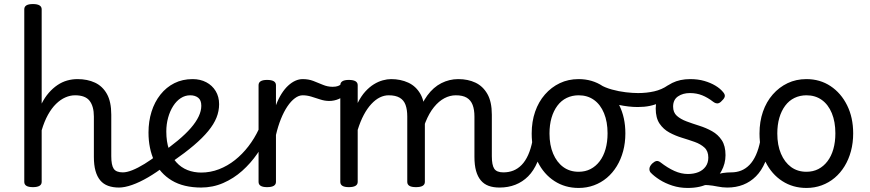

<svg xmlns="http://www.w3.org/2000/svg" viewBox="-20 -910 4299 949"><path d="M568 17Q538 17 514.5 8.5Q491 0 475.5 -18.5Q460 -37 452 -65.5Q444 -94 444 -135V-334Q444 -384 423 -411.5Q402 -439 351 -439Q327 -439 303 -428.5Q279 -418 257 -396.5Q235 -375 217 -342.5Q199 -310 186 -266V-11Q186 2 175 8.5Q164 15 143 15Q121 15 110.5 8.5Q100 2 100 -11V-864Q100 -877 110.5 -883.5Q121 -890 143 -890Q164 -890 175 -883.5Q186 -877 186 -864V-398Q201 -428 221 -451Q241 -474 264 -489.5Q287 -505 312 -512Q337 -519 363 -519Q412 -519 449.5 -501.5Q487 -484 508.5 -445.5Q530 -407 530 -343V-138Q530 -94 542 -76Q554 -58 587 -58Q601 -58 608 -46.5Q615 -35 613.5 -20.5Q612 -6 601 5.5Q590 17 568 17Z M568 17Q554 17 547.5 5.5Q541 -6 542.5 -20.5Q544 -35 555 -46.5Q566 -58 587 -58Q607 -58 634.5 -69Q662 -80 694.5 -100Q727 -120 762 -147Q775 -158 786.5 -154.5Q798 -151 804.5 -140Q811 -129 810.5 -115.5Q810 -102 798 -92Q754 -58 712 -33.5Q670 -9 633 4Q596 17 568 17Z M767 -146Q820 -183 859 -215.5Q898 -248 923.5 -277.5Q949 -307 962 -334.5Q975 -362 975 -387Q975 -415 959.5 -427Q944 -439 920 -439Q895 -439 873.5 -425Q852 -411 836 -386Q820 -361 811 -328.5Q802 -296 802 -260Q802 -210 815 -172Q828 -134 851.5 -108Q875 -82 906.5 -69.5Q938 -57 976 -57Q991 -57 998 -45.5Q1005 -34 1005 -19.5Q1005 -5 998 6Q991 17 976 17Q887 17 829 -18Q771 -53 742.5 -114.5Q714 -176 714 -255Q714 -310 729 -358Q744 -406 773 -442.5Q802 -479 842 -499Q882 -519 932 -519Q970 -519 999.5 -503.5Q1029 -488 1046 -460Q1063 -432 1063 -395Q1063 -361 1050 -328.5Q1037 -296 1009 -262Q981 -228 938 -191.5Q895 -155 836 -114Z M973 17Q964 17 959 6Q954 -5 954 -19.5Q954 -34 959 -45.5Q964 -57 973 -57Q1020 -57 1062.5 -73.5Q1105 -90 1141.5 -119Q1178 -148 1208 -187Q1238 -226 1259 -271Q1265 -281 1278 -278.5Q1291 -276 1300 -267Q1309 -258 1305 -248Q1284 -197 1251.5 -150Q1219 -103 1177 -65.5Q1135 -28 1083.5 -5.5Q1032 17 973 17Z M1300 15Q1279 15 1268.5 8.5Q1258 2 1258 -11V-489Q1258 -502 1268.5 -508.5Q1279 -515 1300 -515Q1322 -515 1333 -508.5Q1344 -502 1344 -489V-390Q1356 -422 1371.5 -446.5Q1387 -471 1404.5 -487Q1422 -503 1440 -511Q1458 -519 1476 -519Q1495 -519 1504.5 -507Q1514 -495 1514 -479Q1514 -463 1504.5 -451Q1495 -439 1476 -439Q1457 -439 1437.5 -424.5Q1418 -410 1400.5 -384Q1383 -358 1368.5 -322Q1354 -286 1344 -243V-11Q1344 2 1333 8.5Q1322 15 1300 15Z M1607 -411Q1585 -411 1562.5 -418.5Q1540 -426 1518.5 -432.5Q1497 -439 1476 -439Q1457 -439 1448 -451Q1439 -463 1439 -479Q1439 -495 1448 -507Q1457 -519 1476 -519Q1505 -519 1528.5 -510Q1552 -501 1575.5 -491Q1599 -481 1624 -481Q1641 -481 1651 -485Q1661 -489 1668 -495Q1682 -507 1694 -502Q1706 -497 1710 -484Q1714 -471 1702 -458Q1678 -431 1655 -421Q1632 -411 1607 -411Z M2449 17Q2418 17 2395 8.5Q2372 0 2356.5 -18.5Q2341 -37 2333 -65.5Q2325 -94 2325 -135V-334Q2325 -368 2316 -391.5Q2307 -415 2287 -427Q2267 -439 2233 -439Q2204 -439 2176.5 -424.5Q2149 -410 2125 -380.5Q2101 -351 2083 -306Q2065 -261 2055 -201L2027 -200Q2027 -278 2044.5 -337.5Q2062 -397 2092 -438Q2122 -479 2161.5 -499Q2201 -519 2245 -519Q2293 -519 2330 -501.5Q2367 -484 2389 -445.5Q2411 -407 2411 -343V-138Q2411 -94 2423 -76Q2435 -58 2468 -58Q2482 -58 2488.5 -46.5Q2495 -35 2493.5 -20.5Q2492 -6 2481 5.5Q2470 17 2449 17ZM1704 15Q1683 15 1672.5 8.5Q1662 2 1662 -11V-489Q1662 -502 1672.5 -508.5Q1683 -515 1704 -515Q1726 -515 1737 -508.5Q1748 -502 1748 -489V-401Q1765 -435 1785.5 -457.5Q1806 -480 1828 -493.5Q1850 -507 1872 -513Q1894 -519 1913 -519Q1960 -519 1998 -501.5Q2036 -484 2058 -445.5Q2080 -407 2080 -343V-11Q2080 2 2069 8.5Q2058 15 2036 15Q2014 15 2003.5 8.5Q1993 2 1993 -11V-334Q1993 -368 1984.5 -391.5Q1976 -415 1955.5 -427Q1935 -439 1901 -439Q1879 -439 1857.5 -428.5Q1836 -418 1815.5 -396Q1795 -374 1778 -342Q1761 -310 1748 -268V-11Q1748 2 1737 8.5Q1726 15 1704 15Z M2449 17Q2435 17 2428.5 5.5Q2422 -6 2423.5 -20.5Q2425 -35 2436 -46.5Q2447 -58 2468 -58Q2495 -58 2517.5 -67Q2540 -76 2558.5 -95Q2577 -114 2590.5 -144Q2604 -174 2612 -215Q2615 -230 2628 -233.5Q2641 -237 2653 -232Q2665 -227 2663 -212Q2655 -153 2636.5 -109.5Q2618 -66 2590.5 -38.5Q2563 -11 2527.5 3Q2492 17 2449 17Z M2840 19Q2773 19 2720.5 -15Q2668 -49 2638 -109.5Q2608 -170 2608 -250Q2608 -309 2625 -358Q2642 -407 2673.5 -443Q2705 -479 2747 -499Q2789 -519 2840 -519Q2907 -519 2959 -484.5Q3011 -450 3041 -389.5Q3071 -329 3071 -251Q3071 -204 3060 -163Q3049 -122 3028.5 -88.5Q3008 -55 2979.5 -31Q2951 -7 2915.5 6Q2880 19 2840 19ZM2840 -61Q2873 -61 2899 -74.5Q2925 -88 2944 -113Q2963 -138 2973 -173Q2983 -208 2983 -251Q2983 -308 2965.5 -350.5Q2948 -393 2916 -416Q2884 -439 2840 -439Q2808 -439 2781 -426Q2754 -413 2735 -387.5Q2716 -362 2706 -327.5Q2696 -293 2696 -250Q2696 -193 2714 -150.5Q2732 -108 2764 -84.5Q2796 -61 2840 -61Z M3132 -381Q3088 -381 3036.5 -392Q2985 -403 2932 -432Q2913 -442 2914 -458.5Q2915 -475 2925 -486.5Q2935 -498 2943 -493Q2970 -477 3004.5 -467.5Q3039 -458 3073 -454Q3107 -450 3134 -450Q3176 -450 3213.5 -458.5Q3251 -467 3281 -488Q3295 -497 3305 -487Q3315 -477 3315 -460.5Q3315 -444 3297 -433Q3269 -415 3243.5 -403.5Q3218 -392 3191.5 -386.5Q3165 -381 3132 -381Z M3451 -20Q3484 -35 3508.5 -43.5Q3533 -52 3553.5 -55Q3574 -58 3593 -58Q3602 -58 3604 -46.5Q3606 -35 3602.5 -20.5Q3599 -6 3591.5 5.5Q3584 17 3575 17Q3551 17 3527 12Q3503 7 3479 5Q3455 3 3429 13ZM3379 19Q3339 19 3303.5 7.5Q3268 -4 3240.5 -21.5Q3213 -39 3196 -57Q3189 -65 3190 -77Q3191 -89 3204 -102Q3215 -112 3224 -114Q3233 -116 3244 -108Q3280 -80 3313.5 -65Q3347 -50 3380 -50Q3409 -50 3431.5 -59Q3454 -68 3467.5 -86.5Q3481 -105 3481 -131Q3481 -163 3462 -180.5Q3443 -198 3413.5 -208.5Q3384 -219 3351 -229Q3318 -239 3288.5 -255Q3259 -271 3240 -299Q3221 -327 3221 -374Q3221 -416 3242.5 -448.5Q3264 -481 3302.5 -500Q3341 -519 3391 -519Q3430 -519 3461 -510Q3492 -501 3515.5 -487Q3539 -473 3553 -456Q3564 -444 3562.5 -434Q3561 -424 3549 -413Q3538 -400 3527.5 -399Q3517 -398 3505 -407Q3478 -428 3450.5 -439Q3423 -450 3390 -450Q3355 -450 3331 -433.5Q3307 -417 3307 -383Q3307 -354 3325.5 -337.5Q3344 -321 3373.5 -310Q3403 -299 3436.5 -288.5Q3470 -278 3499.5 -261.5Q3529 -245 3547.5 -217Q3566 -189 3566 -143Q3566 -101 3545.5 -64Q3525 -27 3483.5 -4Q3442 19 3379 19Z M3575 17Q3561 17 3554.5 5.5Q3548 -6 3549.5 -20.5Q3551 -35 3562 -46.5Q3573 -58 3594 -58Q3621 -58 3643.5 -67Q3666 -76 3684.5 -95Q3703 -114 3716.5 -144Q3730 -174 3738 -215Q3741 -230 3754 -233.5Q3767 -237 3779 -232Q3791 -227 3789 -212Q3781 -153 3762.5 -109.5Q3744 -66 3716.5 -38.5Q3689 -11 3653.5 3Q3618 17 3575 17Z M3966 19Q3899 19 3846.5 -15Q3794 -49 3764 -109.5Q3734 -170 3734 -250Q3734 -309 3751 -358Q3768 -407 3799.5 -443Q3831 -479 3873 -499Q3915 -519 3966 -519Q4033 -519 4085 -484.5Q4137 -450 4167 -389.5Q4197 -329 4197 -251Q4197 -204 4186 -163Q4175 -122 4154.5 -88.5Q4134 -55 4105.5 -31Q4077 -7 4041.5 6Q4006 19 3966 19ZM3966 -61Q3999 -61 4025 -74.5Q4051 -88 4070 -113Q4089 -138 4099 -173Q4109 -208 4109 -251Q4109 -308 4091.5 -350.5Q4074 -393 4042 -416Q4010 -439 3966 -439Q3934 -439 3907 -426Q3880 -413 3861 -387.5Q3842 -362 3832 -327.5Q3822 -293 3822 -250Q3822 -193 3840 -150.5Q3858 -108 3890 -84.5Q3922 -61 3966 -61Z"/></svg>

Font: Playwrite GB J
Style: Regular
Weight: 400
Designer: Veronika Burian, José Scaglione
Foundry: TypeTogether
Version: Version 1.002